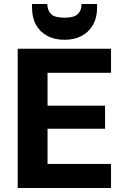

<svg xmlns="http://www.w3.org/2000/svg" viewBox="-20 -945 632 965"><path d="M69 0V-700H538V-579H219V-414H508V-298H219V-121H538V0ZM304 -745Q255 -745 218 -764.5Q181 -784 161 -820Q141 -856 141 -907V-925H218Q218 -893 236.5 -874.5Q255 -856 304 -856Q353 -856 371.5 -874.5Q390 -893 390 -925H468V-907Q468 -856 447 -819.5Q426 -783 389.5 -764Q353 -745 304 -745Z"/></svg>

Font: DM Sans 12pt Black
Style: Regular
Weight: 900
Version: Version 4.004;gftools[0.9.30]